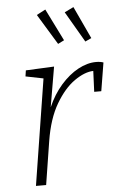

<svg xmlns="http://www.w3.org/2000/svg" viewBox="-55 -826 533 864"><g transform="rotate(-5 211.5 -393.5)"><path d="M72 0 148 -479 68 -495 72 -522 200 -528 169 -347Q194 -404 230.5 -445.5Q267 -487 308.5 -509.5Q350 -532 390 -532Q409 -532 423 -527L402 -399H370L374 -493Q335 -492 288.5 -459.5Q242 -427 203.5 -361.5Q165 -296 149 -196L118 0ZM227 -628 143 -766 183 -787 255 -642ZM350 -628 269 -767 310 -787 378 -641Z"/></g></svg>

Font: Bitter Light
Style: Italic
Weight: 300
Italic angle: -9°
Designer: Sol Matas, and Bitter project Authors
Foundry: Sol Matas
Version: Version 2.001